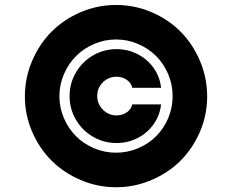

<svg xmlns="http://www.w3.org/2000/svg" viewBox="-20 -759 955 790"><path d="M457.4 11.4Q381.4 11.4 312 -18.3Q242.5 -47.9 192.1 -98.2Q141.7 -148.4 111.9 -217.9Q82 -287.3 82.4 -363.6Q82.7 -440 112.6 -509.4Q142.4 -578.8 192.6 -629.1Q242.9 -679.3 312.1 -709Q381.4 -738.6 457.4 -738.6Q533.7 -738.6 603.2 -709Q672.6 -679.3 722.7 -629.1Q772.7 -578.8 802.4 -509.4Q832 -440 832.4 -363.6Q832.7 -287.3 803.1 -217.9Q773.4 -148.4 723.2 -98.2Q672.9 -47.9 603.3 -18.3Q533.7 11.4 457.4 11.4ZM457.4 -130.7Q505 -130.7 548.3 -149.1Q591.6 -167.6 622.7 -198.7Q653.8 -229.8 672.1 -272.9Q690.3 -316.1 690.3 -363.3Q690.3 -410.9 671.9 -454.2Q653.4 -497.5 622.2 -528.6Q590.9 -559.7 547.9 -578.1Q505 -596.6 457.4 -596.6Q410.2 -596.6 367.2 -578.1Q324.2 -559.7 293 -528.4Q261.7 -497.2 243.1 -453.8Q224.4 -410.5 224.4 -363.3Q224.4 -316.1 242.9 -273.1Q261.4 -230.1 292.4 -198.9Q323.5 -167.6 366.8 -149.1Q410.2 -130.7 457.4 -130.7ZM459.5 -556.8Q506 -556.8 546.5 -536Q587 -515.3 612.6 -478.7Q638.1 -442.1 642.8 -397.7H524.1Q519.9 -418 501.6 -430.6Q483.3 -443.2 459.5 -443.2Q426.5 -443.2 403.2 -420.3Q380 -397.4 380 -364.3Q380 -331.3 403.4 -307.7Q426.8 -284.1 459.5 -284.1Q483.3 -284.1 501.6 -296.7Q519.9 -309.3 524.1 -329.5H642.8Q638.1 -285.2 612.6 -248.6Q587 -212 546.5 -191.2Q506 -170.5 459.5 -170.5Q407 -170.5 362.6 -196.4Q318.2 -222.3 292.3 -266.7Q266.3 -311.1 266.3 -363.6Q266.3 -416.2 292.3 -460.6Q318.2 -505 362.6 -530.9Q407 -556.8 459.5 -556.8Z"/></svg>

Font: Karasuma Gothic
Style: Black
Weight: 900
Designer: Rasmus Andersson / Ryoko Nishizuka
Foundry: Genbu
Version: Version 1.00